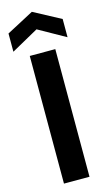

<svg xmlns="http://www.w3.org/2000/svg" viewBox="-150 -970 575 1017"><g transform="rotate(-15 137.5 -461.5)"><path d="M67 0V-700H207V0ZM-11 -744V-844L138 -923L286 -844V-744L138 -827Z"/></g></svg>

Font: DM Sans 20pt ExtraBold
Style: Regular
Weight: 800
Version: Version 4.004;gftools[0.9.30]